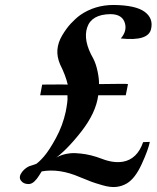

<svg xmlns="http://www.w3.org/2000/svg" viewBox="-20 -729 634 774"><path d="M589 -612Q578 -562 467 -574Q492 -603 484 -634Q474 -672 425 -672Q349 -671 331.5 -618.5Q314 -566 356 -493Q367 -472 373.5 -440.5Q380 -409 379 -390Q496 -392 496 -390L487 -345H376Q367 -274 306.5 -197Q246 -120 195 -85L198 -88Q202 -91 210 -95.5Q218 -100 231 -104.5Q244 -109 262.5 -111Q281 -113 305 -110Q346 -106 391.5 -88.5Q437 -71 475 -77Q533 -87 557 -156L584 -157Q578 -126 551.5 -68Q525 -10 492 10Q472 22 448.5 24.5Q425 27 394 18Q363 9 349.5 4Q336 -1 302 -15Q219 -51 148 -38L138 -22Q129 -7 118 3Q107 13 95 13Q74 13 64 -1.5Q54 -16 69 -36Q77 -46 85 -51.5Q93 -57 98 -59Q103 -61 112 -63.5Q121 -66 125 -68Q136 -74 157 -98Q178 -122 205.5 -172.5Q233 -223 245 -279Q249 -299 251 -315.5Q253 -332 252 -338V-345H142L150 -388Q253 -389 253 -388Q245 -424 222 -470Q209 -501 211.5 -529.5Q214 -558 230.5 -586Q247 -614 265.5 -634Q284 -654 303 -668Q362 -709 438 -709Q527 -708 563 -681.5Q599 -655 589 -612Z"/></svg>

Font: GFS Artemisia
Style: Bold Italic
Weight: 700
Italic angle: -12°
Designer: Designed by Takis Katsoulidis and George D. Matthiopoulos.
Foundry: Designed by Takis Katsoulidis and George D. Matthiopoulos.
Version: Version 1.0